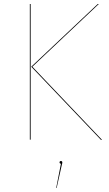

<svg xmlns="http://www.w3.org/2000/svg" viewBox="-20 -700 545 961"><path d="M133.4 -680.1H129.3V-0.9H133.4ZM474.7 -680.1H469.3L136.4 -366.1L485.2 0H490.7L142 -366.1ZM284.9 105.9C280.8 105.9 278 108.7 278 112.7C278 116.6 280.4 119.1 285 119.5L261.2 240.9H263.6L289.6 124.2C291.6 117.4 291.9 115.7 291.9 112.7C291.9 108.7 289.3 105.9 284.9 105.9Z"/></svg>

Font: Fira Sans Four
Style: Regular
Weight: 100
Designer: Carrois Corporate & Edenspiekermann AG
Foundry: Carrois Corporate GbR & Edenspiekermann AG
Version: Version 4.203;PS 004.203;hotconv 1.0.88;makeotf.lib2.5.64775